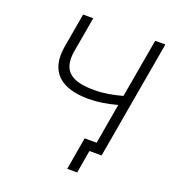

<svg xmlns="http://www.w3.org/2000/svg" viewBox="-148 -816 969 1066"><g transform="rotate(20 336.5 -282.5)"><path d="M370 135H429L452 0H524L646 -700H586L525 -352C466 -336 414 -327 362 -327C241 -327 160 -359 184 -494L220 -700H160L125 -499C97 -337 190 -270 348 -270C401 -270 457 -279 515 -295L474 -57H403Z"/></g></svg>

Font: Fixel Display Light
Style: Italic
Weight: 300
Italic angle: -10°
Designer: AlfaBravo + MacPaw
Foundry: Kyrylo Tkachov, Marchela Mozhyna, Serhii Makarenko, Maria Weinstein, Zakhar Kryvoshyya
Version: Version 1.210;Glyphs 3.2 (3217)